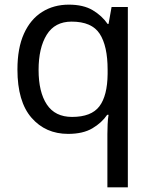

<svg xmlns="http://www.w3.org/2000/svg" viewBox="-20 -566 655 826"><path d="M442 11Q442 -7 443 -31Q444 -55 447 -72H441Q418 -38 377.5 -14Q337 10 273 10Q176 10 115.5 -59.5Q55 -129 55 -267Q55 -359 83 -421Q111 -483 161 -514.5Q211 -546 276 -546Q339 -546 379 -522Q419 -498 443 -463H447L460 -536H530V240H442ZM290 -63Q373 -63 407.5 -108.5Q442 -154 443 -248V-266Q443 -368 409 -420.5Q375 -473 288 -473Q216 -473 181 -416.5Q146 -360 146 -265Q146 -170 181.5 -116.5Q217 -63 290 -63Z"/></svg>

Font: tamil25
Style: Book
Weight: 400
Designer: Jelle Bosma - Monotype Design Team
Foundry: Monotype Imaging Inc.
Version: Version 2.003